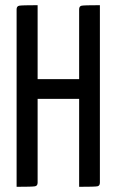

<svg xmlns="http://www.w3.org/2000/svg" viewBox="-20 -720 450 740"><path d="M365 -700V-16Q365 -4 355.5 -2Q346 0 285 0V-339H125V-16Q125 -4 115 -2Q105 0 44 0V-684Q44 -696 54 -698Q64 -700 125 -700V-415H285V-684Q285 -696 294.5 -698Q304 -700 365 -700Z"/></svg>

Font: YanoneKaffeesatzRR
Style: Regular
Weight: 400
Designer: Yanone (Cyrillic: Daniel Pouzeot & Huerta Tipografica)
Foundry: Yanone
Version: Version 1.100;PS 001.100;hotconv 1.0.70;makeotf.lib2.5.58329